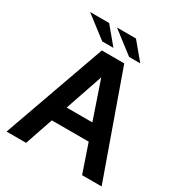

<svg xmlns="http://www.w3.org/2000/svg" viewBox="-205 -1045 1120 1189"><g transform="rotate(30 355.0 -450.0)"><path d="M355 -584 263.2 -314.9H446.8ZM15.1 0 274.9 -730H435.1L694.8 0H555.2L486.8 -200.2H223.1L154.8 0ZM285.2 -899.9H420.9L521 -779.8H440.9ZM92.8 -899.9H229L329.1 -779.8H249Z"/></g></svg>

Font: Miedinger*
Style: Bold
Weight: 700
Version: Version 001.000